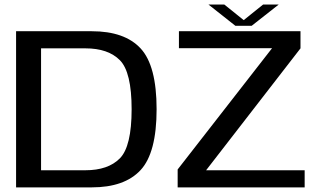

<svg xmlns="http://www.w3.org/2000/svg" viewBox="-20 -810 1398 830"><path d="M49.5 0H376.5Q518.5 0 587.8 -74.8Q657 -149.5 657 -338Q657 -526 588 -600.5Q519 -675 376.5 -675H49.5ZM157.5 -74V-601H349Q447.5 -601 498.2 -549.8Q549 -498.5 549 -338Q549 -177 498.2 -125.5Q447.5 -74 349 -74ZM748 0H1297V-74H871L1279 -601V-675H753.5V-601.5H1156L748 -77.5ZM997.5 -698.5H1068L1185 -790.5H1117.5L1033.5 -723L949.5 -790.5H881Z"/></svg>

Font: Anybody SemiExpanded
Style: Regular
Weight: 400
Width: 6
Designer: Tyler Finck
Foundry: Etcetera Type Company
Version: Version 1.113;gftools[0.9.25]